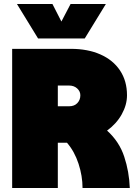

<svg xmlns="http://www.w3.org/2000/svg" viewBox="-20 -943 690 963"><path d="M41 -698H336Q420 -698 483.5 -670Q547 -642 582 -589.5Q617 -537 617 -465Q617 -417 590.5 -369.5Q564 -322 517 -288Q578 -233 603 -157.5Q628 -82 631 0H394Q394 -60 374 -121.5Q354 -183 316 -227H270V0H41ZM327 -410Q353 -410 368 -426Q383 -442 383 -465Q383 -485 367 -499.5Q351 -514 326 -514H270V-410ZM243 -923 288 -835 334 -923H511L405 -750H171L65 -923Z"/></svg>

Font: Azeret Mono Black
Style: Regular
Weight: 900
Designer: Martin Vácha
Foundry: Displaay
Version: Version 1.000; Glyphs 3.0.3, build 3074